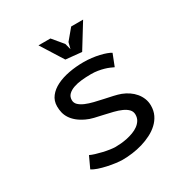

<svg xmlns="http://www.w3.org/2000/svg" viewBox="-176 -898 1002 1045"><g transform="rotate(-30 325.0 -376.0)"><path d="M510 -449.5Q500.5 -454 487.2 -459.8Q474 -465.5 457.5 -470.2Q441 -475 421.2 -478.2Q401.5 -481.5 379 -481.5Q348.5 -481.5 319.5 -478.5Q290.5 -475.5 268 -467.5Q245.5 -459.5 231.8 -446Q218 -432.5 218 -411Q218 -393 231.5 -380.2Q245 -367.5 266.8 -358.2Q288.5 -349 316 -342.2Q343.5 -335.5 371.5 -329.5Q399.5 -323.5 425.5 -317.8Q451.5 -312 470.5 -305Q492.5 -296.5 511.8 -283.5Q531 -270.5 545.5 -253.2Q560 -236 568.2 -215.2Q576.5 -194.5 576.5 -170.5Q576.5 -138 564 -112.2Q551.5 -86.5 530.2 -66.8Q509 -47 481 -32.8Q453 -18.5 421.8 -9.2Q390.5 0 358.2 4.2Q326 8.5 296.5 8.5Q279.5 8.5 254.2 5.2Q229 2 202.8 -3.8Q176.5 -9.5 153 -17.5Q129.5 -25.5 116.5 -34.5L149.5 -105.5Q161.5 -99.5 181 -93.5Q200.5 -87.5 222 -82.5Q243.5 -77.5 263.8 -74.5Q284 -71.5 297.5 -71.5Q313 -71.5 332.2 -73.2Q351.5 -75 371.8 -79.2Q392 -83.5 411.2 -90.8Q430.5 -98 445.5 -109Q460.5 -120 469.8 -135Q479 -150 479 -170Q479 -189.5 466 -203Q453 -216.5 431.5 -226Q410 -235.5 383.2 -242.2Q356.5 -249 328.5 -255Q300.5 -261 274.5 -267.2Q248.5 -273.5 229 -283Q200.5 -296.5 181.8 -312.2Q163 -328 151.8 -345.5Q140.5 -363 136 -382Q131.5 -401 131.5 -421Q131.5 -456.5 151.8 -482.5Q172 -508.5 206 -525.2Q240 -542 284 -550.2Q328 -558.5 376 -558.5Q402 -558.5 426.8 -555.5Q451.5 -552.5 473.2 -547.5Q495 -542.5 512 -536.2Q529 -530 539 -523.5ZM398 -610 298 -620 210 -760H285L340.5 -693.5L350.5 -655L360.5 -694L415.5 -760H490.5Z"/></g></svg>

Font: B612 Mono
Style: Regular
Weight: 400
Version: Version 1.005